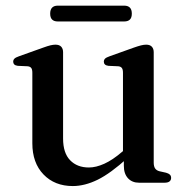

<svg xmlns="http://www.w3.org/2000/svg" viewBox="-20 -630 648 662"><path d="M407 -58.5V-91L404 -93.5V-379Q404 -390.5 400.2 -395.5Q396.5 -400.5 388 -401.5L354 -403Q345.5 -404 341.8 -407.8Q338 -411.5 338 -417Q338 -423.5 342.2 -427.8Q346.5 -432 358 -436L440.5 -465.5Q456 -471 466 -473.5Q476 -476 484 -476Q497 -476 503.5 -469Q510 -462 510 -450V-69.5Q510 -56 515 -49Q520 -42 530 -39.5L552.5 -34.5Q561.5 -32 565.8 -27.8Q570 -23.5 570 -16.5Q570 -9 564.5 -4.5Q559 0 547 0H459.5Q435.5 0 421.2 -15.5Q407 -31 407 -58.5ZM91.5 -136V-379Q91.5 -390.5 87.8 -395.5Q84 -400.5 75.5 -401.5L41.5 -403Q33 -404 29.2 -407.8Q25.5 -411.5 25.5 -417Q25.5 -423.5 29.8 -427.8Q34 -432 45.5 -436L128 -465.5Q144.5 -471.5 154.2 -473.8Q164 -476 171 -476Q184.5 -476 191 -469Q197.5 -462 197.5 -450V-152.5Q197.5 -102.5 221.8 -77.5Q246 -52.5 286.5 -52.5Q311 -52.5 339.8 -65.5Q368.5 -78.5 401 -106.5L423 -124.5L442.5 -105L420.5 -86Q361 -32 316.5 -10.2Q272 11.5 231 11.5Q168.5 11.5 130 -28.5Q91.5 -68.5 91.5 -136ZM153 -583Q153 -597 159.8 -603.8Q166.5 -610.5 179 -610.5H408.5Q421 -610.5 427.8 -603.8Q434.5 -597 434.5 -583Q434.5 -569 427.8 -562.5Q421 -556 408.5 -556H179Q166.5 -556 159.8 -562.5Q153 -569 153 -583Z"/></svg>

Font: Fraunces 11pt
Style: Regular
Weight: 400
Version: Version 1.000;[b76b70a41]